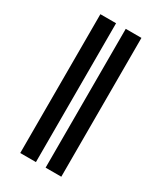

<svg xmlns="http://www.w3.org/2000/svg" viewBox="-183 -794 737 866"><g transform="rotate(30 185.0 -361.5)"><path d="M155.9 -723V0H74.2V-723ZM288 -723V0H206.3V-723Z"/></g></svg>

Font: Inter UI Medium
Style: Regular
Weight: 500
Designer: Rasmus Andersson
Foundry: rsms
Version: 3.2;8d6f07862